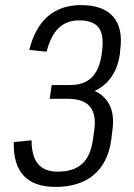

<svg xmlns="http://www.w3.org/2000/svg" viewBox="-20 -727 525 754"><path d="M198 7Q114 7 73 -37Q32 -81 34 -169L104 -176Q104 -114 129 -83.5Q154 -53 206 -53Q269 -53 302.5 -83.5Q336 -114 345 -179L350 -215Q359 -277 333.5 -308Q308 -339 246 -339H175L183 -393H254Q310 -393 340 -422.5Q370 -452 379 -512L381 -528Q389 -590 367.5 -618.5Q346 -647 290 -647Q242 -647 210.5 -617Q179 -587 163 -524L95 -531Q117 -619 168 -663Q219 -707 298 -707Q385 -707 424.5 -661.5Q464 -616 452 -530L451 -517Q443 -457 412 -417.5Q381 -378 330 -361L332 -377Q385 -361 408 -319Q431 -277 421 -212L417 -178Q404 -87 348 -40Q292 7 198 7Z"/></svg>

Font: Pathway Extreme Condensed Light
Style: Italic
Weight: 300
Width: 3
Italic angle: -8°
Version: Version 1.001;gftools[0.9.26]